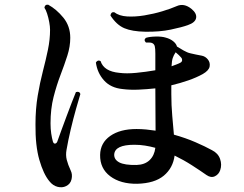

<svg xmlns="http://www.w3.org/2000/svg" viewBox="-20 -780 1040 817"><path d="M564 2Q493 3 449 -30Q405 -63 406 -121Q407 -172 449 -201.5Q491 -231 561 -231Q581 -231 602 -229Q623 -227 642 -224Q642 -261 641.5 -309.5Q641 -358 641 -404Q604 -400 568.5 -398.5Q533 -397 502 -401Q451 -406 422.5 -438Q394 -470 388 -514Q396 -527 408 -520Q422 -476 488 -470Q518 -466 559.5 -470Q601 -474 641 -481V-552Q641 -574 638.5 -583.5Q636 -593 627 -597Q623 -599 614.5 -599Q606 -599 601 -599Q590 -610 601 -619Q617 -624 643 -624.5Q669 -625 685 -620Q704 -615 717 -604.5Q730 -594 733 -582Q746 -574 761.5 -565Q777 -556 791 -553Q803 -550 813.5 -548Q824 -546 839 -543Q854 -540 864.5 -527Q875 -514 872 -497Q869 -480 843 -465Q816 -450 781.5 -438Q747 -426 709 -417V-379Q709 -332 713 -287Q717 -242 720 -207Q770 -193 811.5 -175Q853 -157 882 -141Q908 -128 916.5 -103.5Q925 -79 917 -56Q911 -38 894.5 -30Q878 -22 859 -35Q832 -54 797 -76.5Q762 -99 723 -118Q716 -65 677 -32.5Q638 0 564 2ZM261 12Q245 20 225 15Q205 10 190 -9Q165 -39 147.5 -99.5Q130 -160 131 -251Q131 -317 140.5 -373Q150 -429 162.5 -477Q175 -525 184 -568.5Q193 -612 193 -653Q193 -667 189.5 -686Q186 -705 180.5 -722Q175 -739 169 -747Q171 -762 185 -760Q220 -741 249.5 -705Q279 -669 279 -619Q279 -582 266.5 -543Q254 -504 237.5 -461Q221 -418 208 -367.5Q195 -317 195 -255Q195 -231 198 -211.5Q201 -192 205 -178Q208 -168 214.5 -169Q221 -170 224 -178Q231 -198 241.5 -226.5Q252 -255 263.5 -286Q275 -317 285.5 -344Q296 -371 303 -388Q318 -393 322 -380Q315 -357 303.5 -316.5Q292 -276 281 -229.5Q270 -183 263 -142Q259 -120 264 -100Q269 -80 281 -54Q289 -38 284.5 -17.5Q280 3 261 12ZM598 -645Q542 -646 509 -660Q476 -674 450 -714Q452 -730 466 -728Q487 -712 521 -710Q555 -708 594.5 -714.5Q634 -721 670.5 -732Q707 -743 732 -754Q763 -768 795 -742Q818 -723 814.5 -703.5Q811 -684 779 -673Q754 -664 706.5 -654Q659 -644 598 -645ZM561 -78Q596 -79 616.5 -98.5Q637 -118 641 -151Q619 -157 597 -160.5Q575 -164 552 -164Q469 -164 466 -123Q465 -101 487.5 -89Q510 -77 561 -78ZM710 -498Q721 -502 731.5 -506Q742 -510 749 -514Q755 -518 755 -524.5Q755 -531 751 -535Q747 -540 741 -545.5Q735 -551 728 -557H727Q719 -545 715 -533Q711 -521 710 -498Z"/></svg>

Font: Zen Old Mincho
Style: Bold
Weight: 700
Designer: Yoshimichi Ohira
Foundry: Positype
Version: Version 1.500